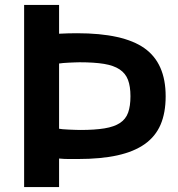

<svg xmlns="http://www.w3.org/2000/svg" viewBox="-20 -760 723 780"><path d="M78 -740H220V-623Q238 -624 256.5 -624.5Q275 -625 293 -625Q481 -625 567 -564Q653 -503 653 -369Q653 -302 632.5 -254Q612 -206 568.5 -175Q525 -144 457.5 -129Q390 -114 296 -114Q277 -114 258.5 -114Q240 -114 220 -116V0H78ZM306 -232Q365 -232 404.5 -238.5Q444 -245 467.5 -260.5Q491 -276 500.5 -302.5Q510 -329 510 -369Q510 -409 500 -435.5Q490 -462 466 -478Q442 -494 402.5 -500.5Q363 -507 303 -507Q296 -507 284.5 -506.5Q273 -506 260.5 -505.5Q248 -505 237 -504Q226 -503 220 -502V-237Q224 -236 235 -235Q246 -234 259.5 -233.5Q273 -233 285.5 -232.5Q298 -232 306 -232Z"/></svg>

Font: Encode Sans Normal
Style: SemiBold
Weight: 600
Designer: Pablo Impallari, Andres Torresi
Foundry: Pablo Impallari, Andres Torresi
Version: Version 1.000; ttfautohint (v1.00) -l 8 -r 50 -G 200 -x 14 -